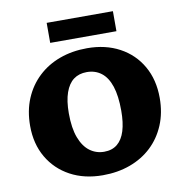

<svg xmlns="http://www.w3.org/2000/svg" viewBox="-92 -935 997 1039"><g transform="rotate(-10 406.5 -415.5)"><path d="M390 17Q289 17 212 -24.5Q135 -66 91.5 -140.5Q48 -215 48 -314Q48 -397 76 -463.5Q104 -530 154.5 -577.5Q205 -625 273.5 -650Q342 -675 424 -675Q525 -675 602 -633.5Q679 -592 722 -517Q765 -442 765 -342Q765 -260 737 -193.5Q709 -127 659 -80Q609 -33 540.5 -8Q472 17 390 17ZM419 -107Q463 -107 491.5 -130.5Q520 -154 534 -199Q548 -244 548 -310Q548 -392 530.5 -444.5Q513 -497 479.5 -522.5Q446 -548 400 -548Q357 -548 327.5 -526Q298 -504 282 -458.5Q266 -413 266 -345Q266 -263 286 -210.5Q306 -158 340.5 -132.5Q375 -107 419 -107ZM233 -738V-848H597V-738Z"/></g></svg>

Font: Ysabeau Infant Black
Style: Regular
Weight: 900
Designer: Christian Thalmann (Catharsis Fonts)
Version: Version 2.001;gftools[0.9.30]; featfreeze: ss01,ss02,lnum